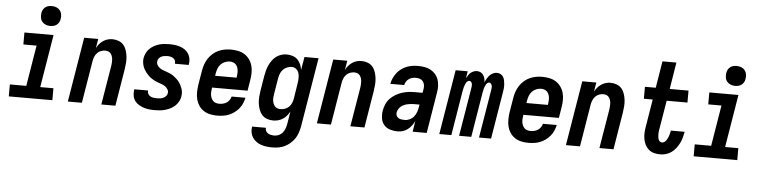

<svg xmlns="http://www.w3.org/2000/svg" viewBox="-53 -1031 6105 1536"><g transform="rotate(5 3000.0 -263.5)"><path d="M379 0H29V-96H161L215 -424H109V-520H343L273 -96H379ZM309 -590Q290 -590 273 -597Q256 -604 244.5 -618Q233 -632 230.5 -651Q228 -670 231 -689Q233 -703 240 -715Q247 -727 258.5 -735.5Q270 -744 283 -747Q296 -750 310 -750Q329 -750 346.5 -743Q364 -736 375 -722Q386 -708 389 -689Q392 -670 388 -651Q386 -637 379 -625Q372 -613 360.5 -604.5Q349 -596 336 -593Q323 -590 309 -590Z M503 0 589 -520H702L689 -445Q698 -463 711 -478.5Q724 -494 741 -505.5Q758 -517 777 -522.5Q796 -528 815 -528Q841 -528 865 -519Q889 -510 904.5 -492Q920 -474 928 -450Q936 -426 939 -401Q942 -376 940 -350Q938 -324 934 -298L885 0H772L824 -313Q826 -326 827 -339.5Q828 -353 827 -366Q826 -379 822 -391Q818 -403 811 -412.5Q804 -422 792 -427Q780 -432 767 -432Q749 -432 731.5 -425.5Q714 -419 701.5 -405.5Q689 -392 682 -375Q675 -358 672 -340L616 0Z M1201 8Q1178 8 1155.5 5.5Q1133 3 1112 -4Q1091 -11 1072 -22.5Q1053 -34 1040.5 -51.5Q1028 -69 1024 -91.5Q1020 -114 1023 -137L1025 -144H1136L1135 -142Q1133 -128 1139.5 -116.5Q1146 -105 1157.5 -98.5Q1169 -92 1182.5 -90Q1196 -88 1209 -88Q1222 -88 1235 -89.5Q1248 -91 1260.5 -96.5Q1273 -102 1282.5 -112Q1292 -122 1294 -135Q1297 -151 1289 -165Q1281 -179 1268.5 -188.5Q1256 -198 1241 -203.5Q1226 -209 1211.5 -214Q1197 -219 1182.5 -226Q1168 -233 1155.5 -241.5Q1143 -250 1132 -260.5Q1121 -271 1111.5 -283Q1102 -295 1094 -309Q1086 -323 1081.5 -338Q1077 -353 1075.5 -369Q1074 -385 1077 -402Q1081 -422 1090.5 -441.5Q1100 -461 1116 -476Q1132 -491 1151 -501.5Q1170 -512 1190 -518Q1210 -524 1230.5 -526Q1251 -528 1272 -528Q1294 -528 1316.5 -525.5Q1339 -523 1359.5 -516Q1380 -509 1397.5 -497Q1415 -485 1426.5 -467Q1438 -449 1442 -427.5Q1446 -406 1442 -383L1441 -376H1330V-378Q1332 -391 1327 -402.5Q1322 -414 1311.5 -420.5Q1301 -427 1288.5 -429.5Q1276 -432 1264 -432Q1252 -432 1240.5 -430Q1229 -428 1217.5 -423Q1206 -418 1198 -408Q1190 -398 1188 -386Q1185 -369 1192.5 -355Q1200 -341 1212.5 -331.5Q1225 -322 1239.5 -316.5Q1254 -311 1269.5 -306Q1285 -301 1299 -294.5Q1313 -288 1325.5 -279Q1338 -270 1349.5 -259.5Q1361 -249 1370.5 -237Q1380 -225 1387 -211.5Q1394 -198 1399.5 -183Q1405 -168 1406 -151.5Q1407 -135 1404 -118Q1401 -98 1390 -78Q1379 -58 1362.5 -43Q1346 -28 1326 -18Q1306 -8 1285 -2Q1264 4 1243 6Q1222 8 1201 8Z M1703 8Q1673 8 1645 2Q1617 -4 1594 -19Q1571 -34 1555.5 -57Q1540 -80 1533 -107Q1526 -134 1526.5 -163.5Q1527 -193 1531 -222L1551 -342Q1555 -367 1564 -392Q1573 -417 1587.5 -439Q1602 -461 1622.5 -479Q1643 -497 1667.5 -508Q1692 -519 1717 -523.5Q1742 -528 1767 -528Q1797 -528 1825.5 -522Q1854 -516 1877 -501.5Q1900 -487 1916.5 -464Q1933 -441 1940.5 -413.5Q1948 -386 1947.5 -356.5Q1947 -327 1942 -298L1928 -212H1643L1642 -207Q1640 -193 1639 -179Q1638 -165 1640 -151.5Q1642 -138 1647.5 -126Q1653 -114 1662 -105Q1671 -96 1684 -92Q1697 -88 1711 -88Q1726 -88 1741 -91.5Q1756 -95 1769.5 -103.5Q1783 -112 1792.5 -126Q1802 -140 1805 -154H1916Q1911 -131 1901.5 -108.5Q1892 -86 1876 -66.5Q1860 -47 1839.5 -32Q1819 -17 1796.5 -8Q1774 1 1750 4.5Q1726 8 1703 8ZM1659 -308H1831L1832 -313Q1834 -327 1835 -340.5Q1836 -354 1834.5 -367.5Q1833 -381 1828 -393Q1823 -405 1814.5 -414Q1806 -423 1793 -427.5Q1780 -432 1767 -432Q1747 -432 1727.5 -424Q1708 -416 1693.5 -400.5Q1679 -385 1672 -365.5Q1665 -346 1662 -327Z M2166 223Q2142 223 2119 220.5Q2096 218 2074.5 210.5Q2053 203 2035 190Q2017 177 2005 159Q1993 141 1989 118Q1985 95 1989 72V71H2100Q2098 85 2104.5 97Q2111 109 2122 115.5Q2133 122 2146.5 124.5Q2160 127 2174 127Q2192 127 2210.5 118Q2229 109 2241 93Q2253 77 2259 58.5Q2265 40 2268 22L2284 -76Q2274 -58 2261 -42Q2248 -26 2230.5 -14.5Q2213 -3 2193 2.5Q2173 8 2154 8Q2127 8 2103 -0.5Q2079 -9 2063 -27Q2047 -45 2038.5 -68.5Q2030 -92 2026.5 -117.5Q2023 -143 2025 -169.5Q2027 -196 2031 -222L2051 -342Q2055 -364 2060.5 -385.5Q2066 -407 2075.5 -427.5Q2085 -448 2098.5 -467Q2112 -486 2130.5 -500Q2149 -514 2171 -521Q2193 -528 2214 -528Q2239 -528 2262.5 -520.5Q2286 -513 2302 -497Q2318 -481 2327.5 -459Q2337 -437 2340 -414L2358 -520H2471L2379 37Q2374 62 2366 86.5Q2358 111 2343.5 133Q2329 155 2308.5 173Q2288 191 2264.5 202.5Q2241 214 2216 218.5Q2191 223 2166 223ZM2202 -88Q2220 -88 2238 -94Q2256 -100 2270 -113.5Q2284 -127 2291.5 -144.5Q2299 -162 2302 -180L2321 -300Q2324 -314 2325 -328.5Q2326 -343 2325.5 -357Q2325 -371 2321.5 -384.5Q2318 -398 2310 -409Q2302 -420 2289.5 -426Q2277 -432 2263 -432Q2244 -432 2224.5 -423.5Q2205 -415 2191.5 -399.5Q2178 -384 2171.5 -365Q2165 -346 2162 -327L2142 -207Q2140 -193 2138.5 -179.5Q2137 -166 2138.5 -153Q2140 -140 2144.5 -128Q2149 -116 2157 -106.5Q2165 -97 2177 -92.5Q2189 -88 2202 -88Z M2503 0 2589 -520H2702L2689 -445Q2698 -463 2711 -478.5Q2724 -494 2741 -505.5Q2758 -517 2777 -522.5Q2796 -528 2815 -528Q2841 -528 2865 -519Q2889 -510 2904.5 -492Q2920 -474 2928 -450Q2936 -426 2939 -401Q2942 -376 2940 -350Q2938 -324 2934 -298L2885 0H2772L2824 -313Q2826 -326 2827 -339.5Q2828 -353 2827 -366Q2826 -379 2822 -391Q2818 -403 2811 -412.5Q2804 -422 2792 -427Q2780 -432 2767 -432Q2749 -432 2731.5 -425.5Q2714 -419 2701.5 -405.5Q2689 -392 2682 -375Q2675 -358 2672 -340L2616 0Z M3152 8Q3121 8 3091.5 -1Q3062 -10 3043 -31.5Q3024 -53 3019 -83.5Q3014 -114 3019 -146Q3023 -172 3034 -198Q3045 -224 3064.5 -244.5Q3084 -265 3108.5 -279.5Q3133 -294 3159.5 -302.5Q3186 -311 3212.5 -314Q3239 -317 3265 -317H3324L3329 -345Q3332 -362 3330 -378.5Q3328 -395 3318.5 -408Q3309 -421 3293.5 -426.5Q3278 -432 3261 -432Q3247 -432 3232 -428.5Q3217 -425 3204.5 -416Q3192 -407 3183.5 -393.5Q3175 -380 3172 -366H3061V-367Q3065 -389 3075 -411.5Q3085 -434 3100 -453.5Q3115 -473 3135 -488Q3155 -503 3177.5 -512Q3200 -521 3223.5 -524.5Q3247 -528 3269 -528Q3296 -528 3322.5 -523.5Q3349 -519 3371 -507Q3393 -495 3409.5 -476Q3426 -457 3434 -433Q3442 -409 3443 -382.5Q3444 -356 3439 -329L3385 0H3272L3286 -87Q3277 -68 3263.5 -50Q3250 -32 3232.5 -18.5Q3215 -5 3194 1.5Q3173 8 3152 8ZM3201 -88Q3221 -88 3241.5 -98Q3262 -108 3275 -125Q3288 -142 3295 -162Q3302 -182 3305 -202L3308 -221H3265Q3252 -221 3238.5 -219.5Q3225 -218 3211 -215Q3197 -212 3184 -206Q3171 -200 3159.5 -191Q3148 -182 3141 -169Q3134 -156 3131 -143Q3129 -129 3134 -117Q3139 -105 3150 -98.5Q3161 -92 3174 -90Q3187 -88 3201 -88Z M3486 0 3572 -520H3669L3660 -464Q3667 -476 3674.5 -488Q3682 -500 3692.5 -509Q3703 -518 3716.5 -523Q3730 -528 3743 -528Q3760 -528 3773.5 -520.5Q3787 -513 3795 -500.5Q3803 -488 3806.5 -473Q3810 -458 3810 -442Q3815 -457 3824 -472.5Q3833 -488 3844.5 -500.5Q3856 -513 3871.5 -520.5Q3887 -528 3903 -528Q3919 -528 3933 -520.5Q3947 -513 3954.5 -500Q3962 -487 3965 -471.5Q3968 -456 3969 -440.5Q3970 -425 3968.5 -408.5Q3967 -392 3964 -376L3902 0H3805L3870 -392Q3871 -400 3871.5 -408.5Q3872 -417 3869.5 -425Q3867 -433 3861.5 -439Q3856 -445 3848 -445Q3839 -445 3832.5 -438.5Q3826 -432 3822 -424.5Q3818 -417 3814.5 -409Q3811 -401 3809 -392.5Q3807 -384 3805.5 -376Q3804 -368 3802 -360L3743 0H3645L3710 -392Q3711 -400 3711.5 -408.5Q3712 -417 3710 -425Q3708 -433 3702.5 -439Q3697 -445 3688 -445Q3680 -445 3673 -438.5Q3666 -432 3662 -424.5Q3658 -417 3655 -409Q3652 -401 3649.5 -392.5Q3647 -384 3645.5 -376Q3644 -368 3642 -360L3583 0Z M4203 8Q4173 8 4145 2Q4117 -4 4094 -19Q4071 -34 4055.5 -57Q4040 -80 4033 -107Q4026 -134 4026.5 -163.5Q4027 -193 4031 -222L4051 -342Q4055 -367 4064 -392Q4073 -417 4087.5 -439Q4102 -461 4122.5 -479Q4143 -497 4167.5 -508Q4192 -519 4217 -523.5Q4242 -528 4267 -528Q4297 -528 4325.5 -522Q4354 -516 4377 -501.5Q4400 -487 4416.5 -464Q4433 -441 4440.5 -413.5Q4448 -386 4447.5 -356.5Q4447 -327 4442 -298L4428 -212H4143L4142 -207Q4140 -193 4139 -179Q4138 -165 4140 -151.5Q4142 -138 4147.5 -126Q4153 -114 4162 -105Q4171 -96 4184 -92Q4197 -88 4211 -88Q4226 -88 4241 -91.5Q4256 -95 4269.5 -103.5Q4283 -112 4292.5 -126Q4302 -140 4305 -154H4416Q4411 -131 4401.5 -108.5Q4392 -86 4376 -66.5Q4360 -47 4339.5 -32Q4319 -17 4296.5 -8Q4274 1 4250 4.5Q4226 8 4203 8ZM4159 -308H4331L4332 -313Q4334 -327 4335 -340.5Q4336 -354 4334.5 -367.5Q4333 -381 4328 -393Q4323 -405 4314.5 -414Q4306 -423 4293 -427.5Q4280 -432 4267 -432Q4247 -432 4227.5 -424Q4208 -416 4193.5 -400.5Q4179 -385 4172 -365.5Q4165 -346 4162 -327Z M4503 0 4589 -520H4702L4689 -445Q4698 -463 4711 -478.5Q4724 -494 4741 -505.5Q4758 -517 4777 -522.5Q4796 -528 4815 -528Q4841 -528 4865 -519Q4889 -510 4904.5 -492Q4920 -474 4928 -450Q4936 -426 4939 -401Q4942 -376 4940 -350Q4938 -324 4934 -298L4885 0H4772L4824 -313Q4826 -326 4827 -339.5Q4828 -353 4827 -366Q4826 -379 4822 -391Q4818 -403 4811 -412.5Q4804 -422 4792 -427Q4780 -432 4767 -432Q4749 -432 4731.5 -425.5Q4714 -419 4701.5 -405.5Q4689 -392 4682 -375Q4675 -358 4672 -340L4616 0Z M5259 8Q5234 8 5210 1.5Q5186 -5 5168 -20.5Q5150 -36 5139 -58Q5128 -80 5124 -104Q5120 -128 5121 -153.5Q5122 -179 5127 -205L5163 -424H5092V-520H5179L5214 -735H5326L5291 -520H5442V-424H5275L5236 -189Q5234 -179 5233 -169Q5232 -159 5232.5 -148.5Q5233 -138 5234 -128Q5235 -118 5238.5 -109Q5242 -100 5249.5 -94Q5257 -88 5267 -88Q5277 -88 5286 -94.5Q5295 -101 5301 -109.5Q5307 -118 5311.5 -128Q5316 -138 5319 -147.5Q5322 -157 5324.5 -167Q5327 -177 5329 -186V-189H5440L5439 -183Q5435 -161 5428.5 -138.5Q5422 -116 5411 -94.5Q5400 -73 5384.5 -53Q5369 -33 5349 -19Q5329 -5 5305.5 1.5Q5282 8 5259 8Z M5879 0H5529V-96H5661L5715 -424H5609V-520H5843L5773 -96H5879ZM5809 -590Q5790 -590 5773 -597Q5756 -604 5744.5 -618Q5733 -632 5730.5 -651Q5728 -670 5731 -689Q5733 -703 5740 -715Q5747 -727 5758.5 -735.5Q5770 -744 5783 -747Q5796 -750 5810 -750Q5829 -750 5846.5 -743Q5864 -736 5875 -722Q5886 -708 5889 -689Q5892 -670 5888 -651Q5886 -637 5879 -625Q5872 -613 5860.5 -604.5Q5849 -596 5836 -593Q5823 -590 5809 -590Z"/></g></svg>

Font: Iosevka Term Curly Oblique
Style: Bold
Weight: 700
Italic angle: -9°
Designer: Belleve Invis
Foundry: Belleve Invis
Version: Version 32.3.0